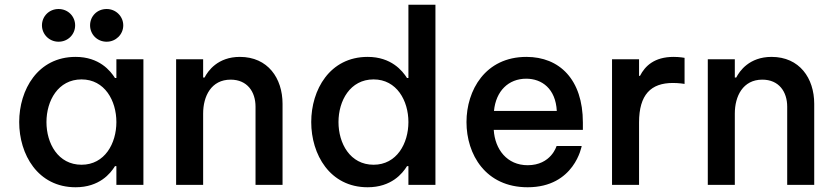

<svg xmlns="http://www.w3.org/2000/svg" viewBox="-20 -780 3521 810"><path d="M430 -604C469 -604 500 -635 500 -673C500 -711 469 -742 430 -742C389 -742 360 -711 360 -673C360 -636 389 -604 430 -604ZM227 -604C267 -604 297 -635 297 -673C297 -711 267 -742 227 -742C187 -742 157 -711 157 -673C157 -636 187 -604 227 -604ZM299 -540C139 -540 61 -401 61 -265C61 -129 139 10 299 10C399 10 446 -48 465 -79H471V0H585V-530H471V-451H465C446 -481 399 -540 299 -540ZM324 -445C422 -445 471 -355 471 -265C471 -175 422 -85 324 -85C225 -85 176 -175 176 -265C176 -355 225 -445 324 -445Z M837 0V-301C837 -374 871 -444 953 -444C1023 -444 1058 -393 1058 -330V0H1172V-342C1172 -450 1110 -540 992 -540C898 -540 857 -480 843 -453H837V-530H723V0Z M1531 10C1631 10 1678 -48 1697 -79H1703V0H1817V-760H1703V-451H1697C1678 -481 1631 -540 1531 -540C1371 -540 1293 -401 1293 -265C1293 -129 1371 10 1531 10ZM1556 -85C1457 -85 1408 -175 1408 -265C1408 -355 1457 -445 1556 -445C1654 -445 1703 -355 1703 -265C1703 -175 1654 -85 1556 -85Z M2206 10C2404 10 2434 -164 2434 -164H2328C2328 -164 2305 -83 2206 -83C2119 -83 2068 -150 2063 -232H2439V-263C2439 -445 2340 -540 2201 -540C2027 -540 1948 -399 1948 -265C1948 -129 2028 10 2206 10ZM2064 -312C2072 -396 2125 -448 2200 -448C2266 -448 2324 -406 2329 -312Z M2676 0V-263C2676 -381 2726 -430 2819 -430C2845 -430 2868 -426 2868 -426V-536C2868 -536 2847 -540 2822 -540C2740 -540 2701 -501 2680 -460H2676V-530H2562V0Z M3080 0V-301C3080 -374 3114 -444 3196 -444C3266 -444 3301 -393 3301 -330V0H3415V-342C3415 -450 3353 -540 3235 -540C3141 -540 3100 -480 3086 -453H3080V-530H2966V0Z"/></svg>

Font: Be Vietnam Pro Medium
Style: Regular
Weight: 500
Designer: Lam Bao, Tony Le, Vietanh Nguyen
Foundry: Yellow Type Foundry
Version: Version 1.002